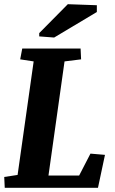

<svg xmlns="http://www.w3.org/2000/svg" viewBox="-23 -891 547 911"><path d="M441.9 0H-0.5L-2.9 -51.3L60.5 -61L136.7 -599.6L72.8 -609.4L82.5 -660.6H359.4L361.8 -609.4L283.2 -599.6L207 -58.1H352.5L406.2 -162.1L475.1 -156.2ZM163.1 -733.9 298.8 -871.1 436.5 -866.2V-834L233.9 -712.9L163.1 -718.3Z"/></svg>

Font: Noticia Text
Style: Bold Italic
Weight: 700
Italic angle: -8°
Designer: JM Sole
Foundry: JM Sole
Version: Version 1.003